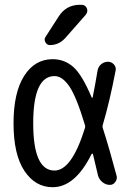

<svg xmlns="http://www.w3.org/2000/svg" viewBox="-20 -780 540 810"><path d="M317.4 -759.8H323.2Q339.8 -759.8 346.2 -745.6Q352.5 -731.4 341.8 -717.8L255.9 -620.1Q228.5 -589.8 190.4 -589.8Q177.7 -589.8 171.4 -602.1Q165 -614.3 171.9 -624L228.5 -711.9Q259.8 -759.8 317.4 -759.8ZM210 -459Q120.1 -459 120.1 -259.8Q120.1 -60.5 210 -60.5Q282.2 -60.5 337.9 -238.3Q340.8 -246.1 337.9 -253.9Q302.7 -371.1 272.9 -415Q243.2 -459 210 -459ZM202.1 9.8Q128.9 9.8 83 -59.1Q37.1 -127.9 37.1 -259.8Q37.1 -389.6 82 -460Q127 -530.3 202.1 -530.3Q252 -530.3 289.1 -497.6Q326.2 -464.8 366.2 -370.1Q369.1 -364.3 371.1 -370.1Q381.8 -422.9 391.6 -482.4Q394.5 -499 407.2 -509.3Q419.9 -519.5 435.5 -519.5Q450.2 -519.5 460.4 -508.3Q470.7 -497.1 467.8 -482.4Q442.4 -350.6 414.1 -254.9Q411.1 -246.1 414.1 -238.3Q441.4 -153.3 471.7 -39.1Q475.6 -25.4 466.8 -12.7Q458 0 443.4 0Q426.8 0 412.6 -11.2Q398.4 -22.5 393.6 -39.1Q391.6 -46.9 383.8 -80.6Q376 -114.3 372.1 -129.9Q371.1 -131.8 369.1 -131.8Q367.2 -131.8 366.2 -129.9Q296.9 9.8 202.1 9.8Z"/></svg>

Font: Rounded Mgen+ 1mn regular
Style: Regular
Weight: 400
Designer: [Source Han Sans]
Ryoko NISHIZUKA  (kana & ideographs); Paul D. Hunt (Latin, Greek & Cyrillic); Wenlong ZHANG  (bopomofo
Version: Version 1.059.20150602